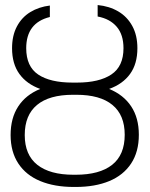

<svg xmlns="http://www.w3.org/2000/svg" viewBox="-20 -739 599 769"><path d="M79.1 -198.2Q79.1 -118.7 129.4 -78.9Q179.7 -39.1 274.4 -39.1H283.2Q378.9 -39.1 429.2 -78.9Q479.5 -118.7 479.5 -199.2Q479.5 -278.3 430.2 -318.8Q380.9 -359.4 286.1 -359.4H272.5Q177.2 -359.4 128.2 -318.6Q79.1 -277.8 79.1 -198.2ZM474.6 -545.9Q474.6 -600.1 447.5 -631.8Q420.4 -663.6 371.1 -672.9V-718.8Q417.5 -714.4 453.4 -693.4Q489.3 -672.4 509.8 -635Q530.3 -597.7 530.3 -545.9Q530.3 -483.4 501 -442.9Q471.7 -402.3 417 -382.8Q474.6 -359.4 505.4 -313Q536.1 -266.6 536.1 -199.2Q536.1 -130.9 505.1 -84Q474.1 -37.1 417.5 -13.7Q360.8 9.8 283.2 9.8H275.4Q198.2 9.8 141.4 -13.7Q84.5 -37.1 53.5 -84Q22.5 -130.9 22.5 -198.2Q22.5 -266.1 53 -312.7Q83.5 -359.4 141.1 -382.8Q86.9 -402.3 57.6 -442.9Q28.3 -483.4 28.3 -545.9Q28.3 -596.2 47.6 -632.8Q66.9 -669.4 101.1 -690.4Q135.3 -711.4 179.7 -716.8V-670.9Q85 -647.5 85 -545.9Q85 -472.7 133.1 -440.4Q181.2 -408.2 270.5 -408.2H288.1Q377.4 -408.2 426 -440.7Q474.6 -473.1 474.6 -545.9Z"/></svg>

Font: Pretendard JP ExtraLight
Style: Regular
Weight: 200
Designer: Base glyphs from Inter by Rasmus Andersson; Hangeul glyphs from Noto Sans CJK(Source Han Sans) by Jang Soo-young and Kan
Foundry: Kil Hyung-jin
Version: Version 1.309